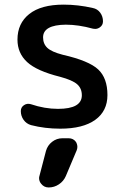

<svg xmlns="http://www.w3.org/2000/svg" viewBox="-20 -576 544 842"><path d="M181.6 85.9Q188.5 61.5 208.5 45.9Q228.5 30.3 253.9 30.3H281.2Q301.8 30.3 313.5 46.9Q319.3 57.6 319.3 68.4Q319.3 75.2 316.4 83L268.6 196.3Q258.8 218.8 238.3 232.4Q217.8 246.1 193.4 246.1Q172.9 246.1 160.2 229.5Q151.4 218.8 151.4 205.1Q151.4 200.2 153.3 194.3ZM168.9 -412.1Q168.9 -383.8 187.5 -366.2Q206.1 -348.6 254.9 -335.9Q370.1 -309.6 410.6 -271.5Q451.2 -233.4 451.2 -159.2Q451.2 -88.9 397.5 -50.3Q343.8 -11.7 244.1 -11.7Q176.8 -11.7 116.2 -27.3Q95.7 -33.2 83.5 -50.3Q71.3 -67.4 71.3 -88.9Q71.3 -105.5 85 -114.7Q98.6 -124 115.2 -119.1Q175.8 -98.6 234.4 -98.6Q338.9 -98.6 338.9 -158.2Q338.9 -188.5 318.4 -206.5Q297.9 -224.6 243.2 -239.3Q141.6 -264.6 99.1 -303.7Q56.6 -342.8 56.6 -402.3Q56.6 -473.6 108.4 -514.6Q160.2 -555.7 258.8 -555.7Q322.3 -555.7 386.7 -541Q407.2 -537.1 419.4 -520.5Q431.6 -503.9 431.6 -482.4Q431.6 -465.8 418 -456.1Q408.2 -449.2 397.5 -449.2Q392.6 -449.2 387.7 -450.2Q324.2 -467.8 268.6 -467.8Q168.9 -466.8 168.9 -412.1Z"/></svg>

Font: Gen Jyuu Gothic P Medium
Style: Regular
Weight: 500
Designer: [Source Han Sans]
Ryoko NISHIZUKA  (kana & ideographs); Paul D. Hunt (Latin, Greek & Cyrillic); Wenlong ZHANG  (bopomofo
Version: Version 1.002.20150607